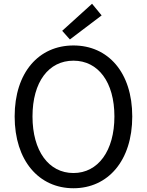

<svg xmlns="http://www.w3.org/2000/svg" viewBox="-20 -989 782 1022"><path d="M371 13C555 13 684 -134 684 -369C684 -604 555 -747 371 -747C187 -747 58 -604 58 -369C58 -134 187 13 371 13ZM371 -68C239 -68 153 -186 153 -369C153 -553 239 -666 371 -666C502 -666 589 -553 589 -369C589 -186 502 -68 371 -68ZM352 -779 521 -907 470 -969 311 -825Z"/></svg>

Font: Squished Noto Sans CJK JP Regular
Style: Regular
Weight: 400
Designer: Ryoko NISHIZUKA (kana & ideographs); Paul D. Hunt (Latin, Greek & Cyrillic); Wenlong ZHANG (bopomofo); Sandoll Communica
Foundry: Adobe Systems Incorporated
Version: Version 1.004;PS 1.004;hotconv 1.0.82;makeotf.lib2.5.63406